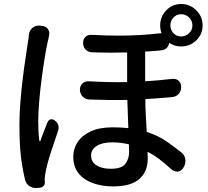

<svg xmlns="http://www.w3.org/2000/svg" viewBox="-20 -884 1040 959"><path d="M187 -755Q210 -753 220 -738Q230 -723 224 -701Q223 -695 221.5 -688Q220 -681 218 -674Q211 -643 203 -593.5Q195 -544 187.5 -486.5Q180 -429 175.5 -374.5Q171 -320 171 -280Q171 -253 172 -231.5Q173 -210 176 -184Q177 -179 179 -178.5Q181 -178 183 -183Q190 -205 200 -229.5Q210 -254 217 -273Q223 -286 233.5 -288Q244 -290 255 -281Q280 -261 270 -230Q252 -179 234.5 -125Q217 -71 209 -32Q207 -22 205 -8.5Q203 5 203 13L204 22Q206 51 177 54L161 55Q141 56 125.5 44.5Q110 33 105 14Q97 -21 90.5 -58.5Q84 -96 80.5 -144.5Q77 -193 77 -260Q77 -316 82 -376.5Q87 -437 94 -494.5Q101 -552 108.5 -599.5Q116 -647 120 -677Q122 -685 123 -695.5Q124 -706 124 -708Q126 -731 141.5 -744.5Q157 -758 180 -756ZM831 -757Q831 -734 846.5 -718Q862 -702 885 -702Q908 -702 924.5 -718Q941 -734 941 -757Q941 -780 924.5 -796.5Q908 -813 885 -813Q862 -813 846.5 -796.5Q831 -780 831 -757ZM624 -163Q583 -173 540 -173Q491 -173 463 -155Q435 -137 435 -108Q435 -75 462 -58Q489 -41 534 -41Q587 -41 606 -65.5Q625 -90 625 -127ZM780 -757Q780 -801 810.5 -832.5Q841 -864 885 -864Q929 -864 960.5 -832.5Q992 -801 992 -757Q992 -713 960.5 -682.5Q929 -652 885 -652Q852 -652 825 -670Q819 -635 782 -632L705 -626V-478Q739 -480 772.5 -483Q806 -486 840 -490Q860 -492 872.5 -480.5Q885 -469 885 -449Q885 -429 872.5 -415Q860 -401 840 -399Q806 -396 773 -393.5Q740 -391 706 -389Q706 -346 708.5 -304.5Q711 -263 713 -225Q769 -207 808.5 -180Q848 -153 884 -124Q902 -111 905.5 -89.5Q909 -68 897 -48Q886 -29 868.5 -27Q851 -25 834 -40Q806 -66 777 -88Q748 -110 717 -126L718 -91Q718 -27 676 10Q634 47 545 47Q489 47 443.5 30.5Q398 14 372 -19Q346 -52 346 -102Q346 -141 367.5 -174Q389 -207 432.5 -227.5Q476 -248 543 -248Q584 -248 621 -244L616 -385Q572 -384 525 -384.5Q478 -385 425 -387Q406 -388 393 -401.5Q380 -415 379 -435Q379 -455 392 -467Q405 -479 425 -478Q478 -475 525 -474Q572 -473 615 -474V-622Q577 -621 533.5 -621Q490 -621 438 -623Q419 -624 407 -637Q395 -650 395 -669Q395 -689 407 -700Q419 -711 438 -710Q513 -706 570.5 -706Q628 -706 679 -709Q730 -712 782 -718H787Q780 -737 780 -757Z"/></svg>

Font: Chiron GoRound TC M
Style: Regular
Weight: 500
Designer: Ryoko NISHIZUKA 西塚涼子 (kana, bopomofo & ideographs); Paul D. Hunt (Latin, Greek & Cyrillic); Sandoll Communications 산돌커뮤니
Foundry: Adobe
Version: Version 1.000;hotconv 1.1.1;makeotfexe 2.6.0